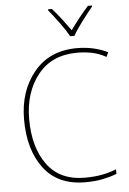

<svg xmlns="http://www.w3.org/2000/svg" viewBox="-62 -994 703 1049"><g transform="rotate(-5 289.0 -469.5)"><path d="M380 -699Q420 -699 459 -691.5Q498 -684 538 -662L549 -687Q472 -724 381 -724Q230 -724 144.5 -620Q59 -516 59 -360Q59 -194 136 -92Q213 10 363 10Q418 10 461 1Q504 -8 536 -21V-46Q502 -32 459.5 -23.5Q417 -15 363 -15Q226 -15 156.5 -110Q87 -205 87 -360Q87 -506 163.5 -602.5Q240 -699 380 -699ZM483 -949H461Q435 -921 408 -886.5Q381 -852 361 -824Q341 -852 315 -886.5Q289 -921 263 -949H242V-943Q268 -912 300.5 -867.5Q333 -823 350 -792H373Q390 -823 423.5 -867.5Q457 -912 483 -943Z"/></g></svg>

Font: Noto Sans Display Thin
Style: Regular
Weight: 250
Designer: Monotype Design Team
Foundry: Monotype Imaging Inc.
Version: Version 1.900